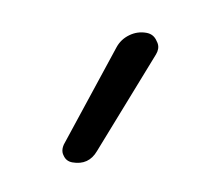

<svg xmlns="http://www.w3.org/2000/svg" viewBox="-42 -589 344 327"><g transform="rotate(10 130.0 -425.5)"><path d="M141.6 -511.7Q146.5 -526.4 159.2 -535.6Q171.9 -544.9 187.5 -544.9Q200.2 -544.9 207 -534.2Q211.9 -528.3 211.9 -521.5Q211.9 -516.6 210 -511.7L139.6 -332Q129.9 -305.7 101.6 -305.7Q90.8 -305.7 85 -314.5Q81.1 -319.3 81.1 -326.2Q81.1 -329.1 82 -333Z"/></g></svg>

Font: Gen Jyuu Gothic Light
Style: Regular
Weight: 200
Designer: [Source Han Sans]
Ryoko NISHIZUKA  (kana & ideographs); Paul D. Hunt (Latin, Greek & Cyrillic); Wenlong ZHANG  (bopomofo
Version: Version 1.002.20150607